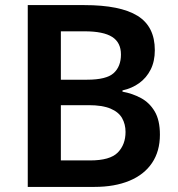

<svg xmlns="http://www.w3.org/2000/svg" viewBox="-20 -734 699 754"><path d="M311 -714Q452 -714 520 -672Q588 -630 588 -537Q588 -493 571.5 -460.5Q555 -428 526.5 -407.5Q498 -387 461 -379V-374Q500 -367 533.5 -349Q567 -331 587.5 -296.5Q608 -262 608 -205Q608 -140 577 -94Q546 -48 488 -24Q430 0 351 0H89V-714ZM322 -421Q398 -421 426.5 -447Q455 -473 455 -520Q455 -567 420.5 -589Q386 -611 312 -611H219V-421ZM219 -321V-104H334Q412 -104 442.5 -135Q473 -166 473 -216Q473 -246 459.5 -270Q446 -294 414 -307.5Q382 -321 328 -321Z"/></svg>

Font: Noto Sans Khmer SemiBold
Style: Regular
Weight: 600
Version: Version 2.003